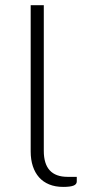

<svg xmlns="http://www.w3.org/2000/svg" viewBox="-20 -728 336 754"><path d="M100.5 -707.5H152V-135.5Q152 -33.5 245.5 -33.5H281.5V-15.5Q281.5 -4 268.5 1Q255.5 6 228 6Q197 6 173.2 -3.8Q149.5 -13.5 133.5 -31.5Q117.5 -49.5 109 -75.2Q100.5 -101 100.5 -133Z"/></svg>

Font: Lato Light
Style: Regular
Weight: 300
Designer: Lukasz Dziedzic
Foundry: tyPoland Lukasz Dziedzic
Version: Version 2.007; 2014-02-27